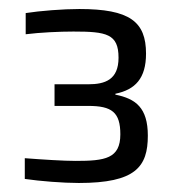

<svg xmlns="http://www.w3.org/2000/svg" viewBox="-20 -822 391 426"><path d="M155 -416C281 -416 308 -452 308 -521C308 -583 281 -603 236 -612V-614C280 -623 304 -648 304 -703C304 -774 268 -802 156 -802C120 -802 69 -798 37 -793V-746C69 -750 112 -752 143 -752C216 -752 243 -747 243 -694C243 -645 213 -635 176 -635H101V-587H176C228 -587 247 -573 247 -524C247 -470 213 -465 148 -465C121 -465 74 -468 35 -471V-425C69 -420 120 -416 155 -416Z"/></svg>

Font: Saira UNSAM
Style: Regular
Weight: 400
Designer: Hector Gatti with collaboration of the Omnibus-Type team
Foundry: Omnibus-Type
Version: Version 0.072;PS 000.072;hotconv 1.0.88;makeotf.lib2.5.64775